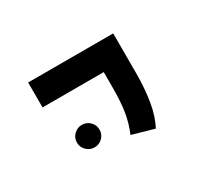

<svg xmlns="http://www.w3.org/2000/svg" viewBox="-77 -736 739 654"><g transform="rotate(-30 293.0 -409.0)"><path d="M376.5 -232.4 291 -256.8Q306.6 -293 313 -332.3Q319.3 -371.6 319.3 -428.2V-487.8H78.6V-585.9H413.1V-428.2Q413.1 -371.6 404.8 -320.3Q396.5 -269 376.5 -232.4ZM164.6 -281.2Q146.5 -281.2 133.3 -294.2Q120.1 -307.1 120.1 -325.2Q120.1 -343.8 133.3 -356.7Q146.5 -369.6 164.6 -369.6Q183.1 -369.6 196 -356.7Q209 -343.8 209 -325.2Q209 -307.1 196 -294.2Q183.1 -281.2 164.6 -281.2Z"/></g></svg>

Font: CaskaydiaMono NF
Style: Regular
Weight: 400
Designer: Aaron Bell
Foundry: Saja Typeworks
Version: Version 2111.001; ttfautohint (v1.8.4);Nerd Fonts 3.1.1